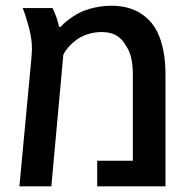

<svg xmlns="http://www.w3.org/2000/svg" viewBox="-20 -661 695 681"><path d="M93.3 -488.3Q93.3 -519 85.4 -552.2Q84 -560.1 72.8 -597.2L69.3 -608.9L60.5 -632.3H166.5Q183.6 -596.7 189.5 -565.9H195.8Q202.6 -575.7 221.9 -590.3Q241.2 -605 259.8 -614.7Q281.2 -626 312 -633.3Q342.8 -640.6 376.5 -640.6Q412.1 -640.6 441.9 -630.9Q471.7 -621.1 493.7 -603Q521.5 -581.1 538.1 -547.4Q566.9 -488.3 566.9 -397V0H324.7V-90.8H451.2V-397Q451.2 -465.8 426.3 -499.5Q400.4 -547.4 341.8 -547.4Q314.5 -547.4 290.8 -539.6Q267.1 -531.7 250 -519Q217.8 -494.1 204.6 -466.8L162.1 0H48.8L90.8 -448.2Q93.3 -475.1 93.3 -488.3Z"/></svg>

Font: Viking Open Sans Light
Style: Bold
Weight: 600
Foundry: Ascender Corporation
Version: Version 2.001